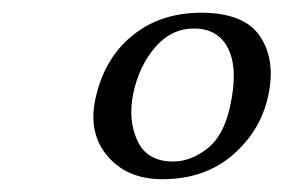

<svg xmlns="http://www.w3.org/2000/svg" viewBox="-20 -586 447 303"><path d="M130.4 -429.2Q144 -493.2 188.5 -529.5Q232.9 -565.9 297.4 -565.9Q365.7 -565.9 390.6 -528.3Q415.5 -490.7 403.3 -435.1Q391.6 -379.9 347.4 -341.6Q303.2 -303.2 236.3 -303.2Q180.7 -303.2 149.9 -339.4Q119.1 -375.5 130.4 -429.2ZM286.1 -541Q250.5 -541 225.1 -511.7Q199.7 -482.4 190.4 -439Q181.6 -397 196.8 -364Q211.9 -331.1 253.4 -331.1Q280.3 -331.1 306.6 -351.1Q333 -371.1 343.3 -418.9Q356 -477.5 340.1 -509.3Q324.2 -541 286.1 -541Z"/></svg>

Font: Linux Biolinum O
Style: Italic
Weight: 400
Italic angle: -12°
Designer: Philipp H. Poll
Foundry: Philipp H. Poll
Version: Version 1.1.3